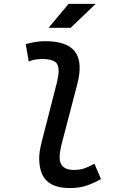

<svg xmlns="http://www.w3.org/2000/svg" viewBox="-20 -953 626 983"><path d="M338.4 9.8Q257.3 9.8 219 -27.6Q180.7 -64.9 180.7 -143.6Q180.7 -161.1 184.1 -182.6Q187.5 -204.1 194.8 -231.9L270.5 -527.3Q287.6 -593.8 274.2 -622.3Q260.7 -650.9 195.3 -650.9Q178.7 -650.9 161.4 -648.2Q144 -645.5 127 -638.2L111.8 -727.1Q136.2 -733.9 161.1 -738Q186 -742.2 210.9 -742.2Q324.2 -742.2 364.5 -688Q404.8 -633.8 375.5 -521.5L299.8 -231.9Q292 -203.1 288.6 -182.6Q285.2 -162.1 285.2 -147.9Q285.2 -83 357.4 -83Q387.2 -83 409.7 -90.3Q432.1 -97.7 463.4 -114.7L497.1 -36.1Q462.9 -16.6 425 -3.4Q387.2 9.8 338.4 9.8ZM228.5 -810.5 331.1 -933.1H469.7L341.8 -810.5Z"/></svg>

Font: Cascadia Code PL
Style: Italic
Weight: 400
Italic angle: -10°
Monospace: yes
Designer: Aaron Bell
Foundry: Saja Typeworks
Version: Version 2404.023